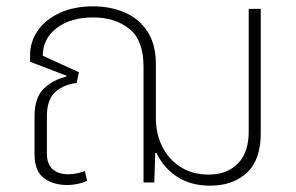

<svg xmlns="http://www.w3.org/2000/svg" viewBox="-20 -576 933 606"><path d="M192 8Q148 8 118.5 -14Q89 -36 89 -89V-208Q89 -268 118 -296Q147 -324 189 -334L190 -337L75 -381V-403Q75 -444 99 -479Q123 -514 168 -535Q213 -556 274 -556Q329 -556 374 -536.5Q419 -517 445.5 -476.5Q472 -436 472 -373V-203Q472 -152 493 -111.5Q514 -71 551.5 -48Q589 -25 638 -25Q697 -25 731 -60Q765 -95 765 -161V-548H803V-156Q803 -71 759 -30.5Q715 10 643 10Q583 10 540 -17.5Q497 -45 474 -93H470L467 0H433V-366Q433 -450 387.5 -485.5Q342 -521 274 -521Q203 -521 159 -487.5Q115 -454 115 -400L229 -348L222 -314Q183 -310 155.5 -286.5Q128 -263 128 -209V-92Q128 -58 146 -42Q164 -26 195 -26Q209 -26 223 -29Q237 -32 248 -36L255 -5Q225 8 192 8Z"/></svg>

Font: Noto Sans Thai ExtraLight
Style: Regular
Weight: 200
Designer: Monotype Design Team
Foundry: Monotype Imaging Inc.
Version: Version 2.001; ttfautohint (v1.8.4.7-5d5b)